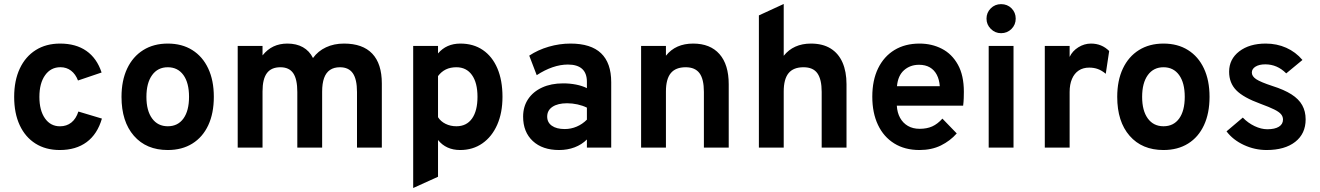

<svg xmlns="http://www.w3.org/2000/svg" viewBox="-20 -742 6634 965"><path d="M280.6 12Q209.8 12 158.4 -20.4Q107 -52.8 79.1 -112.7Q51.2 -172.6 51.2 -255Q51.2 -337.3 79.5 -397.5Q107.7 -457.6 159.6 -490.3Q211.4 -523 282.2 -523Q361.4 -523 414.1 -486.2Q466.9 -449.4 490.6 -377.6L372 -337.4Q359.8 -369.5 337 -386.9Q314.2 -404.2 283.8 -404.2Q235.3 -404.2 206.7 -364Q178 -323.8 178 -255Q178 -187 206 -147.1Q234 -107.2 281.4 -107.2Q314.8 -107.2 338.6 -126.1Q362.4 -145.1 374 -181.4L492.2 -146Q469.5 -67.7 415.7 -27.9Q361.9 12 280.6 12Z M823.3 12Q715.3 12 653 -59.5Q590.7 -130.9 590.7 -255Q590.7 -337.2 619.1 -397.4Q647.5 -457.5 699.8 -490.2Q752 -523 823.3 -523Q894.5 -523 946.5 -490.4Q998.4 -457.9 1026.5 -397.9Q1054.7 -337.9 1054.7 -255.4Q1054.7 -172.6 1026.8 -112.7Q998.8 -52.7 946.8 -20.4Q894.9 12 823.3 12ZM823.3 -107.4Q874 -107.4 902 -146.4Q930.1 -185.3 930.1 -255.4Q930.1 -325.7 901.8 -364.9Q873.4 -404 823.3 -404Q773 -404 744.5 -364.5Q715.9 -325 715.9 -255Q715.9 -185.8 744.5 -146.6Q773 -107.4 823.3 -107.4Z M1174.7 0V-511H1299.5V-463.6Q1324.2 -494.3 1354.9 -508.6Q1385.6 -523 1424.5 -523Q1469.9 -523 1502.6 -504.6Q1535.2 -486.2 1553.1 -450.4Q1578.4 -485.5 1618.5 -504.2Q1658.6 -523 1708.9 -523Q1802.8 -523 1850.9 -472.4Q1899.1 -421.8 1899.1 -322.4V0H1774.3V-279.4Q1774.3 -343.4 1753.4 -373.7Q1732.5 -404 1688.7 -404Q1658.7 -404 1638.8 -390.6Q1618.8 -377.2 1608.9 -349.9Q1599.1 -322.6 1599.1 -281.2V0H1474.3V-279.4Q1474.3 -344 1453.8 -374Q1433.3 -404 1389.1 -404Q1343.5 -404 1321.5 -374.5Q1299.5 -345 1299.5 -282.8V0Z M2056.7 203V-511H2181.5V-473.4Q2223.6 -523 2293.9 -523Q2359.5 -523 2406.9 -490.6Q2454.3 -458.3 2479.9 -398.3Q2505.5 -338.3 2505.5 -255.4Q2505.5 -174.9 2478.9 -114.8Q2452.3 -54.7 2404.4 -21.4Q2356.6 12 2292.7 12Q2257.3 12 2229.4 -0.7Q2201.6 -13.3 2181.5 -38.4V146.4ZM2273.9 -107.4Q2324.9 -107.4 2352.4 -146.2Q2379.9 -184.9 2379.9 -255.4Q2379.9 -326 2352 -365Q2324.1 -404 2273.9 -404Q2243.6 -404 2220.8 -392.9Q2198.1 -381.8 2181.5 -359.6V-153Q2194.8 -131.7 2219.6 -119.5Q2244.3 -107.4 2273.9 -107.4Z M2790.2 12Q2706.3 12 2657.8 -33.2Q2609.2 -78.5 2609.2 -155.8Q2609.2 -206.1 2634.3 -243.8Q2659.5 -281.5 2704.8 -302.2Q2750 -323 2810.4 -323Q2844 -323 2875.2 -316.9Q2906.5 -310.7 2929.8 -299V-330.8Q2929.8 -374.1 2905.7 -395.9Q2881.5 -417.6 2834.4 -417.6Q2797 -417.6 2757.4 -404.1Q2717.9 -390.6 2677.6 -364.2L2640 -462.4Q2683.9 -491.5 2737.9 -507.2Q2792 -523 2847.2 -523Q2949.9 -523 3000.9 -474.4Q3052 -425.7 3052 -328.8V0H2929.8V-41Q2904 -15.2 2868.2 -1.6Q2832.3 12 2790.2 12ZM2818.8 -93.4Q2849.8 -93.4 2878.6 -105.7Q2907.3 -117.9 2929.8 -140.6V-201Q2908.5 -211.6 2882.3 -217.3Q2856.1 -223 2830.2 -223Q2783.5 -223 2756.8 -205.2Q2730.2 -187.5 2730.2 -156Q2730.2 -126.7 2753.5 -110.1Q2776.8 -93.4 2818.8 -93.4Z M3202.2 0V-511H3327V-462Q3351.4 -492.7 3385.6 -507.9Q3419.8 -523 3463.8 -523Q3549.6 -523 3596.1 -470.2Q3642.6 -417.4 3642.6 -318.6V0H3517.8V-280.2Q3517.8 -344.4 3495.7 -374.2Q3473.5 -404 3426.4 -404Q3375.7 -404 3351.3 -374.2Q3327 -344.4 3327 -282.2V0Z M3794.2 0V-664.6L3919 -722V-461.6Q3943.4 -492.3 3977.7 -507.6Q4012 -523 4055.8 -523Q4114.8 -523 4154.6 -498.4Q4194.4 -473.7 4214.5 -427.9Q4234.6 -382 4234.6 -318.6V0H4109.8V-280.2Q4109.8 -342.9 4088.4 -373.4Q4067.1 -404 4018.4 -404Q3967.7 -404 3943.3 -374.2Q3919 -344.4 3919 -282.2V0Z M4601.4 12Q4527.8 12 4474.6 -21Q4421.3 -54 4392.8 -114.2Q4364.2 -174.4 4364.2 -256Q4364.2 -338.7 4393.4 -398.6Q4422.7 -458.5 4475.9 -490.8Q4529.2 -523 4601.4 -523Q4663.4 -523 4713.9 -496.9Q4764.5 -470.9 4794.4 -417.1Q4824.4 -363.4 4824.4 -280.6Q4824.4 -267.4 4823.8 -248.6Q4823.2 -229.9 4820.8 -211H4487.4Q4489.4 -175.9 4503.8 -149.8Q4518.2 -123.6 4543.2 -109.1Q4568.2 -94.6 4602.2 -94.6Q4638.6 -94.6 4665.5 -106.7Q4692.3 -118.8 4716.6 -145.8L4788.6 -71.4Q4755.6 -33.9 4709 -10.9Q4662.4 12 4601.4 12ZM4488.2 -308.6H4703.4Q4701 -341.9 4688.4 -366.1Q4675.8 -390.3 4653.4 -403.4Q4631 -416.4 4599 -416.4Q4554.9 -416.4 4524 -389.4Q4493.1 -362.4 4488.2 -308.6Z M4949.2 0V-511H5074V0ZM5011.4 -575.2Q4981.4 -575.2 4959.8 -596.8Q4938.2 -618.4 4938.2 -648.4Q4938.2 -678.5 4959.5 -699.9Q4980.8 -721.2 5011.4 -721.2Q5043 -721.2 5064 -700.2Q5085 -679.1 5085 -648.4Q5085 -617.8 5063.7 -596.5Q5042.4 -575.2 5011.4 -575.2Z M5231.2 0V-511H5356V-456Q5369.9 -485.7 5399.9 -504.4Q5429.9 -523 5463.2 -523Q5517.5 -523 5554.8 -485.6L5537.6 -371.2Q5517.2 -388.1 5497.6 -395.1Q5478.1 -402.2 5454.4 -402.2Q5423.5 -402.2 5401.6 -387.6Q5379.7 -373 5367.9 -345.5Q5356 -318 5356 -279.6V0Z M5827.8 12Q5719.8 12 5657.5 -59.5Q5595.2 -130.9 5595.2 -255Q5595.2 -337.2 5623.6 -397.4Q5652 -457.5 5704.2 -490.2Q5756.5 -523 5827.8 -523Q5899 -523 5950.9 -490.4Q6002.9 -457.9 6031 -397.9Q6059.2 -337.9 6059.2 -255.4Q6059.2 -172.6 6031.2 -112.7Q6003.3 -52.7 5951.4 -20.4Q5899.4 12 5827.8 12ZM5827.8 -107.4Q5878.5 -107.4 5906.6 -146.4Q5934.6 -185.3 5934.6 -255.4Q5934.6 -325.7 5906.2 -364.9Q5877.9 -404 5827.8 -404Q5777.5 -404 5748.9 -364.5Q5720.4 -325 5720.4 -255Q5720.4 -185.8 5748.9 -146.6Q5777.5 -107.4 5827.8 -107.4Z M6345.8 12Q6286.1 12 6231.4 -13.5Q6176.7 -39 6144.6 -81.8L6226.4 -151Q6252.2 -124.1 6285.5 -108.2Q6318.8 -92.4 6349.6 -92.4Q6387.4 -92.4 6407.9 -105.2Q6428.4 -117.9 6428.4 -141.2Q6428.4 -155.8 6418.8 -167.6Q6409.2 -179.4 6384.6 -191.7Q6360.1 -203.9 6315.6 -220.2Q6229.3 -251.7 6193.5 -288.4Q6157.6 -325.1 6157.6 -381.4Q6157.6 -444.7 6208.6 -483.9Q6259.7 -523 6341.6 -523Q6397.4 -523 6444.7 -501.9Q6492 -480.8 6526.2 -440.6L6444.6 -373.2Q6399.5 -418.6 6339.4 -418.6Q6308.9 -418.6 6290.4 -407.2Q6271.8 -395.9 6271.8 -377.2Q6271.8 -358.6 6293.6 -344Q6315.5 -329.4 6375.2 -309.8Q6433.8 -291.3 6470.8 -267.8Q6507.7 -244.3 6524.9 -213.4Q6542.2 -182.5 6542.2 -142Q6542.2 -70 6489.8 -29Q6437.4 12 6345.8 12Z"/></svg>

Font: Overpass
Style: Regular
Weight: 400
Designer: Delve Withrington, Dave Bailey, Thomas Jockin
Foundry: Delve Fonts LLC
Version: Version 4.000